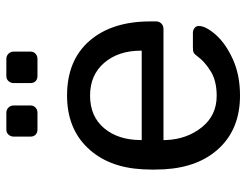

<svg xmlns="http://www.w3.org/2000/svg" viewBox="-105 -654 769 599"><g transform="rotate(-90 279.5 -354.5)"><path d="M49.8 -261.2 50.8 -293.9Q56.6 -401.9 117.9 -465.8Q179.2 -529.8 280.8 -529.8Q390.6 -529.8 451.4 -460Q512.2 -390.1 512.2 -270V-252Q512.2 -242.2 505.6 -235.6Q499 -229 488.8 -229H142.1V-220.2Q145 -155.3 182.1 -109.1Q219.2 -63 279.8 -63Q326.7 -63 356.4 -81.5Q386.2 -100.1 400.9 -120.1Q409.7 -132.3 414.8 -134.8Q419.9 -137.2 432.1 -137.2H476.1Q484.9 -137.2 491.5 -132.1Q498 -127 498 -119.1Q498 -97.2 470.9 -66.2Q443.8 -35.2 394.5 -12.7Q345.2 9.8 280.8 9.8Q179.2 9.8 118.2 -53.7Q57.1 -117.2 50.8 -227.1ZM142.1 -296.9H420.9V-299.8Q420.9 -369.6 383.1 -413.8Q345.2 -458 280.8 -458Q215.8 -458 179 -414.1Q142.1 -370.1 142.1 -299.8ZM152.8 -644V-695.8Q152.8 -705.6 158.9 -712.4Q165 -719.2 174.8 -719.2H227.1Q236.8 -719.2 243.4 -712.6Q250 -706.1 250 -695.8V-644Q250 -634.3 243.4 -628.2Q236.8 -622.1 227.1 -622.1H174.8Q165 -622.1 158.9 -627.9Q152.8 -633.8 152.8 -644ZM319.8 -644V-695.8Q319.8 -705.6 325.9 -712.4Q332 -719.2 341.8 -719.2H395Q404.8 -719.2 411.4 -712.6Q418 -706.1 418 -695.8V-644Q418 -634.3 411.4 -628.2Q404.8 -622.1 395 -622.1H341.8Q332 -622.1 325.9 -627.9Q319.8 -633.8 319.8 -644Z"/></g></svg>

Font: Rubik AZ
Style: Regular
Weight: 400
Designer: Hubert and Fischer
Foundry: Hubert & Fischer
Version: Version 2.000